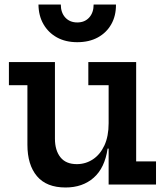

<svg xmlns="http://www.w3.org/2000/svg" viewBox="-20 -818 736 851"><path d="M461.5 -440.5H371.5V-543H583.5V-102.5H671.5V0H461.5ZM223.5 -543V-203.5Q223.5 -151.5 247.8 -121Q272 -90.5 320.5 -90.5Q359.5 -90.5 391.8 -111.8Q424 -133 442.8 -173.5Q461.5 -214 461.5 -272L485 -159.5H457Q444.5 -73.5 395.2 -30.2Q346 13 270.5 13Q186 13 143.8 -37.2Q101.5 -87.5 101.5 -176.5V-440.5H19.5V-543ZM494 -798Q494.5 -748 473.2 -710.5Q452 -673 413.5 -652Q375 -631 322.5 -631Q270.5 -631 232.2 -652.2Q194 -673.5 172.5 -711Q151 -748.5 150.5 -798H249.5Q249.5 -762 269.5 -740.2Q289.5 -718.5 322.5 -718.5Q355.5 -718.5 375.2 -740.2Q395 -762 395 -798Z"/></svg>

Font: Hepta Slab ExtraLight SemiBold
Style: Regular
Weight: 600
Version: Version 1.102